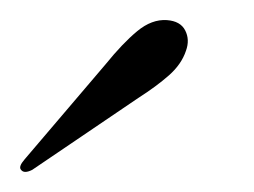

<svg xmlns="http://www.w3.org/2000/svg" viewBox="-34 -667 253 191"><path d="M71 -603Q88 -624 102.5 -636Q117 -648 132 -647Q145.5 -646 150.2 -636.8Q155 -627.5 151 -616.5Q146.5 -603 134 -592Q121.5 -581 103.5 -569.5L-2 -498Q-10 -494 -13 -498Q-16 -501 -9.5 -508.5Z"/></svg>

Font: Fraunces 72pt S000 Light
Style: Italic
Weight: 300
Italic angle: -16°
Version: Version 1.000; ttfautohint (v1.8.3)